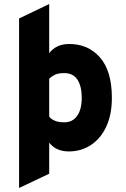

<svg xmlns="http://www.w3.org/2000/svg" viewBox="-20 -742 627 956"><path d="M75 194V-650L225 -722V-477Q240 -498 265 -510.5Q290 -523 325 -523Q419.5 -523 478.2 -455.5Q537 -388 537 -255Q537 -171 509 -111.2Q481 -51.5 432.5 -19.8Q384 12 323 12Q258 12 225 -32V123ZM300 -133Q341.5 -133 364.2 -165.2Q387 -197.5 387 -255Q387 -312 365.8 -345Q344.5 -378 300 -378Q270 -378 253.5 -370Q237 -362 225 -350V-163Q229 -152.5 248.8 -142.8Q268.5 -133 300 -133Z"/></svg>

Font: Overpass Black
Style: Regular
Weight: 900
Designer: Delve Withrington, Dave Bailey, Thomas Jockin
Foundry: Delve Fonts LLC
Version: Version 4.000; ttfautohint (v1.8.3)